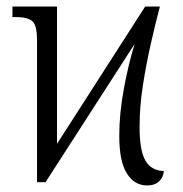

<svg xmlns="http://www.w3.org/2000/svg" viewBox="-20 -556 559 586"><path d="M429 10Q390 10 367 -27Q344 -64 344 -141Q344 -209 358 -285Q372 -361 391 -422L119 0H93V-433Q93 -480 78 -492Q63 -504 28 -504H18V-536H154V-117L423 -536H468Q454 -483 440 -421Q426 -359 416 -294.5Q406 -230 406 -169Q406 -96 424 -65.5Q442 -35 480 -34Q479 -16 466 -3Q453 10 429 10Z"/></svg>

Font: Noto Serif Condensed Light
Style: Regular
Weight: 300
Width: 3
Designer: Monotype Design Team
Foundry: Monotype Imaging Inc.
Version: Version 2.013